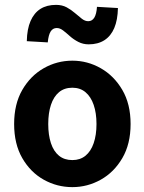

<svg xmlns="http://www.w3.org/2000/svg" viewBox="-20 -756 593 788"><path d="M277 12Q214 12 159.5 -18.5Q105 -49 71.5 -107Q38 -165 38 -247Q38 -329 71.5 -387Q105 -445 159.5 -476Q214 -507 277 -507Q339 -507 393.5 -476Q448 -445 482 -387Q516 -329 516 -247Q516 -165 482 -107Q448 -49 393.5 -18.5Q339 12 277 12ZM277 -99Q309 -99 331 -117Q353 -135 364.5 -168.5Q376 -202 376 -247Q376 -292 364.5 -325.5Q353 -359 331 -377.5Q309 -396 277 -396Q244 -396 222 -377.5Q200 -359 189 -325.5Q178 -292 178 -247Q178 -202 189 -168.5Q200 -135 222 -117Q244 -99 277 -99ZM344 -574Q321 -574 301.5 -584Q282 -594 267 -607.5Q252 -621 239 -631Q226 -641 213 -641Q197 -641 188 -627Q179 -613 176 -582L90 -587Q91 -637 105.5 -670Q120 -703 146 -719.5Q172 -736 210 -736Q235 -736 253.5 -726Q272 -716 287.5 -702.5Q303 -689 316 -679Q329 -669 342 -669Q358 -669 367 -683.5Q376 -698 378 -728L464 -723Q463 -674 449 -641Q435 -608 408.5 -591Q382 -574 344 -574Z"/></svg>

Font: Assistant ExtraLight
Style: Bold
Weight: 700
Version: Version 3.000